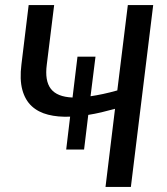

<svg xmlns="http://www.w3.org/2000/svg" viewBox="-20 -737 658 757"><path d="M496 0H396L433.5 -308Q406 -300.5 379.8 -294.2Q353.5 -288 328 -284L311.5 -147.5H241L256.5 -277Q208.5 -275 169.8 -284.8Q131 -294.5 105 -318.5Q79 -342.5 68 -383Q57 -423.5 64.5 -483L93 -717H193.5L164.5 -482.5Q156 -418.5 180.5 -386.8Q205 -355 266 -352.5L285.5 -513.5H356.5L337 -357.5Q360.5 -361 386.5 -366.5Q412.5 -372 442.5 -380.5L484 -717H584Z"/></svg>

Font: Lato Medium
Style: Italic
Weight: 500
Italic angle: -7°
Designer: Lukasz Dziedzic
Foundry: tyPoland Lukasz Dziedzic
Version: Version 2.006; 2014-01-15